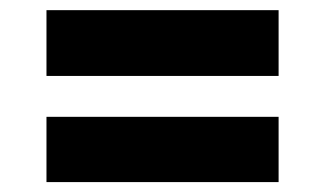

<svg xmlns="http://www.w3.org/2000/svg" viewBox="-20 -551 640 378"><path d="M71.5 -531V-401.5H528.5V-531ZM71.5 -321V-192.5H528.5V-321Z"/></svg>

Font: MCL Standard Bold
Style: Regular
Weight: 700
Designer: Květoslav Bartoš
Foundry: Florian Karsten
Version: Version 1.001;Glyphs 3.2.3 (3260)